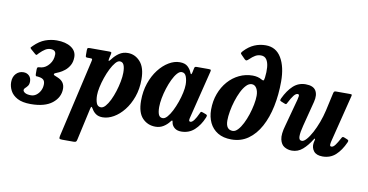

<svg xmlns="http://www.w3.org/2000/svg" viewBox="-116 -1048 2980 1556"><g transform="rotate(10 1374.0 -270.0)"><path d="M-24 -138Q-24 -181.5 0.5 -207.8Q25 -234 61.5 -234Q89.5 -234 107.8 -216.2Q126 -198.5 126 -168.5Q126 -145.5 116 -132.2Q106 -119 96.2 -110.5Q86.5 -102 86.5 -93Q86.5 -80.5 103 -70.5Q119.5 -60.5 152 -60.5Q176.5 -60.5 196.5 -75.5Q216.5 -90.5 228.5 -114.5Q240.5 -138.5 240.5 -166.5Q240.5 -189.5 229.5 -201.5Q218.5 -213.5 193.5 -217.5Q179 -220.5 170.2 -219.8Q161.5 -219 161.5 -241V-272.5Q161.5 -294.5 172.2 -294.8Q183 -295 198 -298Q233.5 -304.5 261 -339Q288.5 -373.5 288.5 -420Q288.5 -457 244.5 -457Q222 -457 201.5 -444.2Q181 -431.5 157 -407.5Q148 -398.5 143.5 -392.8Q139 -387 128 -396L90.5 -428.5Q79.5 -437.5 84 -442.8Q88.5 -448 97.5 -457Q142 -501 188.2 -518Q234.5 -535 282.5 -535Q356 -535 400.5 -505.8Q445 -476.5 445 -426Q445 -386 429 -358Q413 -330 390.2 -312Q367.5 -294 346.5 -284.5Q322.5 -273.5 314.2 -270.5Q306 -267.5 306 -260Q306 -254 316 -250.8Q326 -247.5 340.5 -240.5Q399.5 -216.5 399.5 -157.5Q399.5 -86.5 338.8 -38.2Q278 10 162 10Q93 10 52.2 -12Q11.5 -34 -6.2 -68Q-24 -102 -24 -138Z M558 -520H715Q729.5 -520 732.8 -517Q736 -514 733 -500.5L725.5 -467.5Q716.5 -426 741.5 -460Q766 -493 797 -513.8Q828 -534.5 867.5 -534.5Q927.5 -534.5 970 -486.8Q1012.5 -439 1012.5 -342Q1012.5 -263.5 989.2 -198.2Q966 -133 928 -85.2Q890 -37.5 844.5 -11.5Q799 14.5 754.5 14.5Q721.5 14.5 700 0Q678.5 -14.5 665.5 -37.5Q655.5 -54.5 651.5 -53.5Q647.5 -52.5 643 -32L586 225.5Q583 240 578.2 245Q573.5 250 557.5 250H464Q443.5 250 441 244Q438.5 238 441.5 222.5L588 -416Q591 -429 590 -434.5Q589 -440 574 -440H552Q539.5 -440 537.2 -444.2Q535 -448.5 535 -463V-499Q535 -513.5 539.8 -516.8Q544.5 -520 558 -520ZM680 -154.5Q680 -117 690 -90Q700 -63 727.5 -63Q746 -63 764.5 -84Q783 -105 799.8 -139.5Q816.5 -174 829.5 -215.2Q842.5 -256.5 850.2 -297.2Q858 -338 858 -370.5Q858 -412 848 -434.2Q838 -456.5 815 -456.5Q797.5 -456.5 778.8 -434.5Q760 -412.5 742.2 -377.2Q724.5 -342 710.5 -301Q696.5 -260 688.2 -221.2Q680 -182.5 680 -154.5Z M1581.5 -129.5Q1554.5 -63.5 1509.8 -23Q1465 17.5 1402.5 17.5Q1369 17.5 1349 2Q1329 -13.5 1323 -35Q1321.5 -41.5 1320.8 -45.2Q1320 -49 1319.5 -52Q1317.5 -59 1314 -57.8Q1310.5 -56.5 1303.5 -47.5Q1283 -20.5 1254.5 -2.8Q1226 15 1189.5 15Q1125 15 1082 -30Q1039 -75 1039 -172.5Q1039 -251 1061.8 -317Q1084.5 -383 1122 -431.5Q1159.5 -480 1204.8 -507Q1250 -534 1294.5 -534Q1338 -534 1360.2 -513.5Q1382.5 -493 1392 -468.5Q1396.5 -455.5 1401 -454.5Q1405.5 -453.5 1409.5 -472L1416.5 -505.5Q1418 -513.5 1421.8 -516.8Q1425.5 -520 1436 -520H1533Q1549.5 -520 1552 -516Q1554.5 -512 1551 -499L1454 -107.5Q1452.5 -103 1451.5 -96.8Q1450.5 -90.5 1450.5 -86.5Q1450.5 -73.5 1462.5 -73.5Q1476 -73.5 1492 -94.8Q1508 -116 1525.5 -155Q1530 -165.5 1533.2 -167.5Q1536.5 -169.5 1548 -165.5L1574 -156Q1584 -152 1585.2 -147.2Q1586.5 -142.5 1581.5 -129.5ZM1372.5 -362.5Q1372.5 -400 1361.5 -429Q1350.5 -458 1323.5 -458Q1305.5 -458 1286.8 -436.5Q1268 -415 1251 -379.8Q1234 -344.5 1220.8 -303Q1207.5 -261.5 1200 -220.8Q1192.5 -180 1192.5 -147.5Q1192.5 -107 1202 -85.2Q1211.5 -63.5 1235.5 -63.5Q1253.5 -63 1272.8 -84.8Q1292 -106.5 1309.8 -141.5Q1327.5 -176.5 1341.8 -217.2Q1356 -258 1364.2 -296.2Q1372.5 -334.5 1372.5 -362.5Z M1610.5 -200Q1610.5 -271 1632.8 -331Q1655 -391 1694.2 -435.8Q1733.5 -480.5 1785.2 -505.2Q1837 -530 1895.5 -530Q1918 -530 1936.8 -525Q1955.5 -520 1968 -512.5Q1982 -504.5 1987.2 -506.2Q1992.5 -508 1995.5 -531Q2001.5 -577.5 1998.2 -616.5Q1995 -655.5 1979.5 -679Q1964 -702.5 1933 -702.5Q1907.5 -702.5 1886.5 -690.2Q1865.5 -678 1842 -655Q1833 -646 1825.5 -642.8Q1818 -639.5 1809 -648L1776.5 -681Q1767 -689.5 1770.5 -696.2Q1774 -703 1782.5 -712Q1820.5 -752.5 1864.2 -771.2Q1908 -790 1957.5 -790Q2042 -790 2086 -716.5Q2130 -643 2130 -521.5Q2130 -413 2110 -317Q2090 -221 2050.2 -147.5Q2010.5 -74 1951.2 -32Q1892 10 1813.5 10Q1746.5 10 1701.2 -17.5Q1656 -45 1633.2 -92.5Q1610.5 -140 1610.5 -200ZM1755.5 -136.5Q1755.5 -60 1812.5 -60Q1833.5 -60 1854.2 -82Q1875 -104 1893 -139.8Q1911 -175.5 1924.8 -217.5Q1938.5 -259.5 1946.5 -300.8Q1954.5 -342 1954.5 -374Q1954.5 -411.5 1939.8 -435.8Q1925 -460 1900 -460Q1876.5 -460 1855 -437.5Q1833.5 -415 1815.5 -378.5Q1797.5 -342 1784 -298.8Q1770.5 -255.5 1763 -212.8Q1755.5 -170 1755.5 -136.5Z M2153.5 -387.5Q2186 -456.5 2228.8 -495.8Q2271.5 -535 2330.5 -535Q2393 -535 2414.5 -500Q2436 -465 2421 -406.5L2368 -200Q2353.5 -144.5 2353.5 -111.2Q2353.5 -78 2378.5 -78Q2395 -78 2416.2 -102Q2437.5 -126 2459 -166Q2480.5 -206 2498.8 -255Q2517 -304 2528.5 -354L2561 -500.5Q2563 -509.5 2566.5 -514.8Q2570 -520 2581.5 -520H2692.5Q2707 -520 2710.8 -518Q2714.5 -516 2711.5 -504.5L2614 -114.5Q2610.5 -101 2610.2 -87.2Q2610 -73.5 2622.5 -73.5Q2637.5 -73.5 2653.5 -95Q2669.5 -116.5 2688.5 -152.5Q2693 -161.5 2697 -165Q2701 -168.5 2711.5 -165L2736 -155Q2746 -151 2748.5 -146.5Q2751 -142 2746 -130.5Q2715.5 -62 2672 -22.2Q2628.5 17.5 2564.5 17.5Q2514 17.5 2492 -10.8Q2470 -39 2475.5 -78L2481.5 -105Q2483 -113.5 2479.5 -114Q2476 -114.5 2471.5 -106.5Q2438.5 -53 2400 -19.5Q2361.5 14 2312 14Q2278.5 14 2250.5 -2.5Q2222.5 -19 2213 -60.8Q2203.5 -102.5 2226 -179L2286 -401Q2289 -412.5 2291.5 -429.2Q2294 -446 2280 -446Q2264.5 -446 2247.8 -424.5Q2231 -403 2210.5 -362.5Q2206 -353 2202.5 -350Q2199 -347 2188 -351.5L2159.5 -363Q2149.5 -367 2149.2 -371.8Q2149 -376.5 2153.5 -387.5Z"/></g></svg>

Font: Besley* Narrow
Style: Bold Italic
Weight: 700
Width: 4
Italic angle: -13°
Designer: Owen Earl
Foundry: indestructible type*
Version: Version 3.000; ttfautohint (v1.8.3)